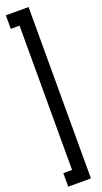

<svg xmlns="http://www.w3.org/2000/svg" viewBox="-184 -836 534 1006"><g transform="rotate(-20 83.0 -333.0)"><path d="M5.6 -811.1H132.2V144.4H5.6V68.9H54.4V-735.6H5.6Z"/></g></svg>

Font: Le Murmure
Style: Regular
Weight: 600
Width: 2
Designer: Jeremy Landes, Alexander Slobzheninov (Cyrillic)
Foundry: Velvetyne Type Foundry
Version: Version 1.0